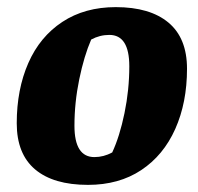

<svg xmlns="http://www.w3.org/2000/svg" viewBox="-20 -510 556 539"><path d="M27 -164Q27 -259 59.5 -333Q92 -407 155 -448.5Q218 -490 305 -490Q401 -490 453 -446.5Q505 -403 505 -317Q505 -222 472 -148Q439 -74 376.5 -32.5Q314 9 227 9Q130 9 78.5 -34.5Q27 -78 27 -164ZM295 -82Q316 -127 329.5 -192.5Q343 -258 343 -324Q343 -412 287 -412Q260 -412 236 -399Q216 -353 202.5 -287.5Q189 -222 189 -157Q189 -69 245 -69Q271 -69 295 -82Z"/></svg>

Font: Grenze ExtraBold
Style: Italic
Weight: 800
Italic angle: -10°
Designer: Renata Polastri
Foundry: Omnibus-Type
Version: Version 1.002; ttfautohint (v1.8)